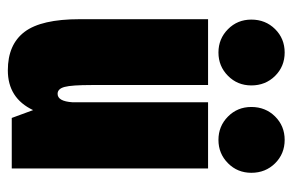

<svg xmlns="http://www.w3.org/2000/svg" viewBox="-148 -588 746 490"><g transform="rotate(90 225.0 -343.0)"><path d="M30 -611.5Q30 -647.5 54.2 -672Q78.5 -696.5 114 -696.5Q149.5 -696.5 173.8 -672Q198 -647.5 198 -611.5Q198 -576 173.5 -551.8Q149 -527.5 114 -527.5Q79 -527.5 54.5 -551.8Q30 -576 30 -611.5ZM253 -611.5Q253 -647.5 277.2 -672Q301.5 -696.5 337 -696.5Q372.5 -696.5 396.8 -672Q421 -647.5 421 -611.5Q421 -576 396.5 -551.8Q372 -527.5 337 -527.5Q302 -527.5 277.5 -551.8Q253 -576 253 -611.5ZM159.5 10Q93.5 10 61.2 -32.8Q29 -75.5 29 -173V-501H197V-204Q197 -153 201.8 -135Q206.5 -117 219.5 -117Q238.5 -117 241 -155V-501H410V0H281L261 -54.5Q230.5 10 159.5 10Z"/></g></svg>

Font: League Mono Condensed ExtraBold
Style: Regular
Weight: 800
Width: 1
Designer: Tyler Finck
Foundry: The League of Moveable Type / Tyler Finck
Version: Version 2.210